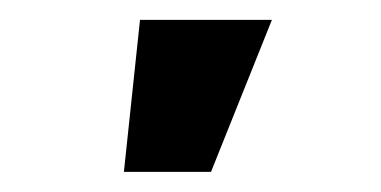

<svg xmlns="http://www.w3.org/2000/svg" viewBox="-20 -787 381 192"><path d="M103.9 -615.1 120 -767.1H251.9L191 -615.1Z"/></svg>

Font: Adwaita Sans
Style: Regular
Weight: 400
Designer: Rasmus Andersson
Foundry: rsms
Version: Version 4.001;git-9221beed3